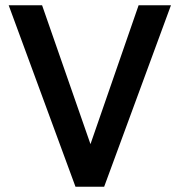

<svg xmlns="http://www.w3.org/2000/svg" viewBox="-20 -710 683 730"><path d="M13 -690H140L324 -162L507 -690H630L376 0H267Z"/></svg>

Font: Radio Canada Medium
Style: Regular
Weight: 500
Designer: Charles Daoud, Etienne Aubert Bonn, Alexandre Saumier Demers, Jacques Le Bailly
Foundry: Radio-Canada
Version: Version 2.104; ttfautohint (v1.8.4.7-5d5b);gftools[0.9.28.de